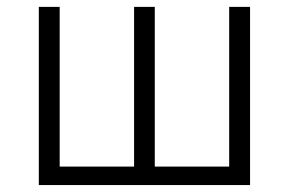

<svg xmlns="http://www.w3.org/2000/svg" viewBox="-20 -533 832 553"><path d="M91.8 0V-513.2H151.9V-53.2H366.2V-513.2H425.8V-53.2H640.1V-513.2H700.2V0Z"/></svg>

Font: Anuphan Light
Style: Regular
Weight: 300
Designer: Mike Abbink, Paul van der Laan, Pieter van Rosmalen, Mint Tantisuwanna
Foundry: Bold Monday; Cadson Demak
Version: Version 3.002;hotconv 1.0.109;makeotfexe 2.5.65596